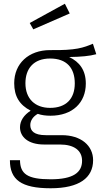

<svg xmlns="http://www.w3.org/2000/svg" viewBox="-20 -802 546 1027"><path d="M327 -782 139 -679 158 -645 353 -730ZM477 -568C426 -547 388 -532 248 -534C133 -534 56 -462 56 -357C56 -287 84 -241 144 -210C108 -187 87 -156 87 -121C87 -71 129 -29 216 -29H301C375 -29 419 2 419 58C419 120 373 157 251 157C126 157 88 128 87 55H33C33 159 93 205 251 205C404 205 478 149 478 55C478 -23 414 -79 310 -79H225C162 -79 142 -102 142 -133C142 -157 157 -179 182 -193C202 -186 225 -183 250 -183C368 -183 439 -253 439 -355C439 -427 405 -471 350 -497C413 -498 459 -502 495 -512ZM248 -489C337 -489 380 -438 380 -356C380 -273 333 -225 248 -225C168 -225 116 -273 116 -357C116 -434 159 -489 248 -489Z"/></svg>

Font: FiraGO Light
Style: Regular
Weight: 300
Designer: bBox Type
Foundry: bBox Type GmbH
Version: Version 1.001;PS 001.001;hotconv 1.0.88;makeotf.lib2.5.64775